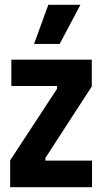

<svg xmlns="http://www.w3.org/2000/svg" viewBox="-20 -775 423 795"><path d="M22 0V-111L216 -407V-419H27V-528H360V-417L168 -121V-110H361V0ZM227 -593H121L180 -755H313Z"/></svg>

Font: Bricolage Grotesque 12pt Condensed Bricolage Grotesque 10pt Condensed Regular
Style: Bold
Weight: 700
Width: 3
Designer: Mathieu Triay
Foundry: Atelier Triay
Version: Version 1.001; ttfautohint (v1.8.4.7-5d5b);gftools[0.9.33.de